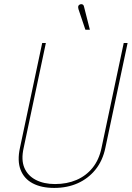

<svg xmlns="http://www.w3.org/2000/svg" viewBox="-20 -911 646 942"><path d="M392 -879Q391 -884 388 -887Q385 -890 380.5 -890.5Q376 -891 372 -889Q367 -887 365 -883Q363 -879 363.5 -874.5Q364 -870 365 -866L399 -765H421ZM497 -186 606 -700H587L478 -185Q466 -127 434 -87.5Q402 -48 355 -28Q308 -8 250 -8Q195 -8 155.5 -28.5Q116 -49 99.5 -88Q83 -127 96 -185L205 -700H187L78 -186Q64 -122 81 -78Q98 -34 140.5 -11.5Q183 11 246 11Q310 11 361.5 -12Q413 -35 448.5 -79Q484 -123 497 -186Z"/></svg>

Font: Advent Pro Thin
Style: Italic
Weight: 250
Italic angle: -12°
Version: Version 3.000